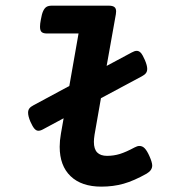

<svg xmlns="http://www.w3.org/2000/svg" viewBox="-20 -661 640 691"><path d="M397.9 -620.1Q397.9 -617.7 397 -609.9L363.8 -423.8L454.1 -472.2Q464.4 -478 472.2 -478Q480.5 -478 487.1 -470.5Q493.7 -462.9 501.5 -444.8Q509.8 -425.3 509.8 -413.1Q509.8 -403.8 505.1 -397.7Q500.5 -391.6 490.2 -386.2L343.3 -307.6L320.3 -176.3Q317.9 -160.6 317.9 -150.4Q317.9 -124.5 329.8 -112.3Q341.8 -100.1 365.2 -100.1Q389.2 -100.1 411.4 -106.9Q433.6 -113.8 464.4 -130.4Q474.1 -135.7 481.9 -135.7Q492.7 -135.7 501 -127Q509.3 -118.2 517.6 -99.6Q527.8 -76.7 527.8 -65.4Q527.8 -47.9 507.8 -36.1Q461.9 -10.3 424.8 0.2Q387.7 10.7 344.7 10.7Q273.4 10.7 234.1 -26.9Q194.8 -64.5 194.8 -132.8Q194.8 -154.8 199.2 -179.7L209 -235.4L136.2 -196.3Q126 -190.4 118.2 -190.4Q110.4 -190.4 103.8 -198Q97.2 -205.6 89.4 -223.1Q81.1 -242.7 81.1 -255.4Q81.1 -264.6 85.7 -270.8Q90.3 -276.9 100.6 -282.2L229.5 -351.6L262.7 -540.5H148.9Q135.7 -540.5 129.9 -545.7Q124 -550.8 124 -564.9Q124 -575.2 127 -590.3Q130.4 -610.8 135.5 -621.6Q140.6 -632.3 147.7 -636.5Q154.8 -640.6 166.5 -640.6H371.6Q385.3 -640.6 391.6 -635.7Q397.9 -630.9 397.9 -620.1Z"/></svg>

Font: Courier Prime
Style: Bold Italic
Weight: 700
Italic angle: -10°
Designer: Alan Dague-Greene
Foundry: Quote-Unquote Apps
Version: Version 3.018